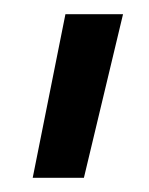

<svg xmlns="http://www.w3.org/2000/svg" viewBox="-20 -127 210 270"><path d="M26 123 72 -107H153L98 123Z"/></svg>

Font: TypoPRO Titillium Text
Style: 400 wt
Weight: 400
Designer: Accademia di Belle Arti di Urbino and others
Foundry: Accademia di Belle Arti di Urbino and others.
Version: Version 25.000